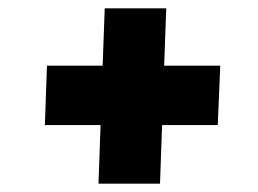

<svg xmlns="http://www.w3.org/2000/svg" viewBox="-20 -537 622 462"><path d="M217 -95 222 -236H88L93 -379H227L232 -517H380L375 -379H510L504 -236H370L365 -95Z"/></svg>

Font: Literata 18pt Black
Style: Italic
Weight: 900
Italic angle: -2°
Designer: Latin by Veronika Burian and Jose Scaglione. Greek by Irene Vlachou. Cyrillic by Vera Evstafieva
Foundry: TypeTogether
Version: Version 3.103;gftools[0.9.29]